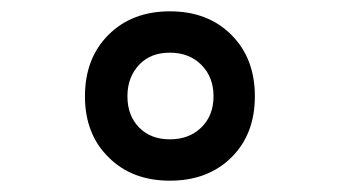

<svg xmlns="http://www.w3.org/2000/svg" viewBox="-20 -712 600 339"><path d="M172 -434Q130 -475 130 -542Q130 -609 171.5 -650.5Q213 -692 280 -692Q347 -692 388.5 -650.5Q430 -609 430 -542Q430 -475 388.5 -434Q347 -393 280 -393Q213 -393 172 -434ZM226 -598Q205 -576 205 -542Q205 -508 225.5 -487Q246 -466 280 -466Q314 -466 335.5 -487Q357 -508 357 -542Q357 -576 335.5 -597.5Q314 -619 280 -619Q246 -619 226 -598Z"/></svg>

Font: Titillium Web[RUS by Daymarius]
Style: Bold
Weight: 700
Designer: Cyrillization by Daymarius
Foundry: Cyrillization by Daymarius
Version: Version 1.002 September 11, 2018